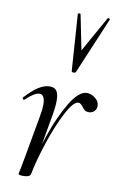

<svg xmlns="http://www.w3.org/2000/svg" viewBox="-85 -778 513 834"><g transform="rotate(10 172.0 -361.5)"><path d="M289 -395Q308 -395 326 -381Q344 -367 344 -348Q344 -333 334.5 -323.5Q325 -314 311 -314Q300 -314 293.5 -318.5Q287 -323 280 -333Q276 -338 271 -342.5Q266 -347 260 -347Q238 -347 207.5 -289Q177 -231 150 -150Q123 -69 111 -7L101 -8Q116 -88 147 -179Q178 -270 216 -332.5Q254 -395 289 -395ZM57 2 62 -21 72 -74 105 -259Q111 -292 111 -311Q111 -356 87 -356Q65 -356 26 -319L24 -318Q21 -318 19 -321.5Q17 -325 18 -327Q49 -361 75 -378Q101 -395 126 -395Q146 -395 155.5 -382Q165 -369 165 -338Q165 -311 156 -261L111 -7Q108 8 79 8Q66 8 61.5 6.5Q57 5 57 2ZM202 -727 233 -573 321 -730Q321 -731 324 -731Q327 -731 329.5 -729.5Q332 -728 331 -726L226 -477Q224 -472 215 -472Q212 -472 209.5 -473.5Q207 -475 207 -477L190 -726Q190 -729 196 -729.5Q202 -730 202 -727Z"/></g></svg>

Font: Cormorant Infant
Style: Italic
Weight: 400
Italic angle: -10°
Designer: Christian Thalmann (Catharsis Fonts)
Foundry: Catharsis Fonts
Version: Version 4.000